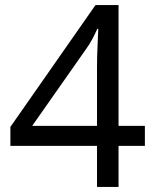

<svg xmlns="http://www.w3.org/2000/svg" viewBox="-20 -738 612 758"><path d="M552 -162H448V0H363V-162H21V-237L357 -718H448V-241H552ZM363 -466Q363 -518 365 -554.5Q367 -591 368 -624H364Q356 -605 344 -583Q332 -561 321 -546L107 -241H363Z"/></svg>

Font: Noto Sans Buhid
Style: Regular
Weight: 400
Designer: Monotype Design Team
Foundry: Monotype Imaging Inc.
Version: Version 2.001